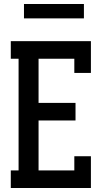

<svg xmlns="http://www.w3.org/2000/svg" viewBox="-20 -941 540 961"><path d="M34 0V-88H73V-647H34V-735H435V-576H352V-647H173V-426H358V-338H173V-88H352V-159H435V0ZM400 -849H100V-921H400Z"/></svg>

Font: Iosevka Curly Slab Semibold
Style: Regular
Weight: 600
Monospace: yes
Designer: Belleve Invis
Foundry: Belleve Invis
Version: Version 22.1.2; ttfautohint (v1.8.4)